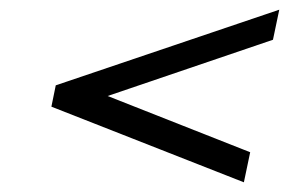

<svg xmlns="http://www.w3.org/2000/svg" viewBox="-20 -438 596 396"><path d="M202 -240 543 -356 556 -418 95 -262 86 -218 483 -62 496 -124Z"/></svg>

Font: Linux Libertine O
Style: Bold Italic
Weight: 700
Italic angle: -11.5°
Designer: Philipp H. Poll
Foundry: Philipp H. Poll
Version: Version 4.1.0